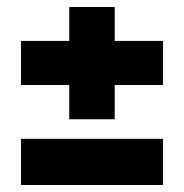

<svg xmlns="http://www.w3.org/2000/svg" viewBox="-20 -620 526 549"><path d="M178 -279V-377H40V-503H178V-600H308V-503H446V-377H308V-279ZM40 -91V-223H446V-91Z"/></svg>

Font: Bricolage Grotesque 48pt ExtraBold
Style: Regular
Weight: 800
Designer: Mathieu Triay
Foundry: Atelier Triay
Version: Version 1.000; ttfautohint (v1.8.4.7-5d5b);gftools[0.9.32]